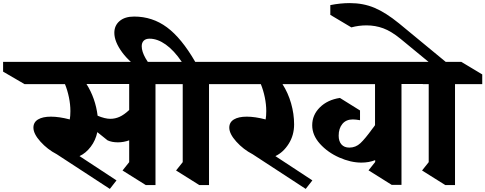

<svg xmlns="http://www.w3.org/2000/svg" viewBox="-150 -1186 3137 1241"><path d="M1031 -642H855V10H792L642 -84L685 -138V-279Q649 -266 612 -266Q573 -266 545 -279L479 -332Q468 -279 436.5 -237.5Q405 -196 364 -177L603 -20L560 35L217 -189Q157 -220 111.5 -270.5Q66 -321 66 -361Q66 -396 96 -414Q126 -432 179 -432Q232 -432 301 -414Q305 -437 305 -468Q305 -511 295.5 -557Q286 -603 270 -642H9L-130 -723V-786H896L1031 -705ZM409 -643Q467 -551 481 -438Q529 -418 563 -418Q594 -418 623 -431Q652 -444 685 -475V-643Z M1201 -642V10H1138L988 -84L1031 -138V-642H994L871 -716H788Q689 -780 639 -848.5Q589 -917 589 -974Q589 -1021 623 -1050Q657 -1079 717 -1079Q835 -1079 929 -1009.5Q1023 -940 1112 -786H1243L1378 -705L1377 -642ZM817 -936Q792 -936 779 -923Q766 -910 766 -887Q766 -853 791 -809Q816 -765 859 -726V-786H1025Q975 -860 921.5 -898Q868 -936 817 -936Z M2621 -643H2445V9H2382L2232 -85L2275 -139V-151Q2235 -135 2186 -135Q2117 -135 2042.5 -168Q1968 -201 1918 -256.5Q1868 -312 1868 -376Q1868 -443 1917.5 -492Q1967 -541 2047 -553L2177 -472V-409Q2149 -414 2130 -414Q2087 -414 2063 -385Q2039 -356 2039 -309Q2039 -273 2057 -252.5Q2075 -232 2108 -232Q2149 -232 2179.5 -260.5Q2210 -289 2257 -354Q2263 -361 2267 -367Q2271 -373 2274 -377V-642H1676Q1712 -586 1731.5 -518Q1751 -450 1751 -382Q1751 -312 1716 -256.5Q1681 -201 1630 -177L1869 -20L1826 35L1483 -189Q1423 -220 1377.5 -270.5Q1332 -321 1332 -361Q1332 -396 1362 -414Q1392 -432 1445 -432Q1498 -432 1567 -414Q1571 -437 1571 -468Q1571 -511 1561.5 -557Q1552 -603 1536 -642H1275L1136 -723V-786H2484L2621 -706Z M2791 -642V10H2728L2578 -84L2621 -138V-642H2584L2449 -723V-786H2620L2439 -935Q2379 -984 2327.5 -1003Q2276 -1022 2219 -1022Q2169 -1022 2121 -1009L1985 -1090V-1153Q2050 -1166 2111 -1166Q2198 -1166 2270.5 -1135.5Q2343 -1105 2429 -1035L2731 -786H2832L2967 -705V-642Z"/></svg>

Font: Inknut Antiqua
Style: Bold
Weight: 700
Designer: Claus Eggers Sørensen
Foundry: Claus Eggers Sørensen
Version: Version 1.003; ttfautohint (v1.8.2) -l 8 -r 50 -G 200 -x 14 